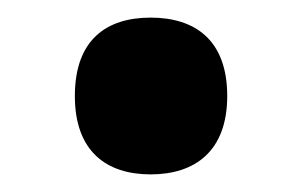

<svg xmlns="http://www.w3.org/2000/svg" viewBox="-20 -189 342 218"><path d="M151 9C201 9 238 -17 238 -80C238 -144 201 -169 151 -169C101 -169 65 -144 65 -80C65 -17 101 9 151 9Z"/></svg>

Font: Noto Serif Sinhala Condensed Black
Style: Regular
Weight: 900
Width: 3
Designer: Jelle Bosma - Monotype Design Team
Foundry: Monotype Imaging Inc.
Version: Version 2.007